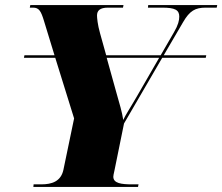

<svg xmlns="http://www.w3.org/2000/svg" viewBox="-20 -734 873 754"><path d="M111 0H522L524 -10H499C457 -10 425 -14 425 -40C425 -44 426 -49 430 -67L467 -249L617 -507H788L790 -517H623L699 -647C725 -692 747 -704 788 -704H831L833 -714H562L561 -704H617C667 -704 684 -695 684 -669C684 -654 680 -636 663 -607L611 -517H397L373 -603C363 -638 361 -665 361 -673C361 -692 372 -704 404 -704H463L465 -714H99L97 -704H110C133 -704 141 -691 153 -651L194 -517H76L74 -507H197L271 -269L229 -67C219 -21 183 -10 142 -10H112ZM436 -374 399 -507H605L519 -358C489 -306 473 -283 464 -263C459 -296 450 -324 436 -374Z"/></svg>

Font: Noto Serif Display Black
Style: Italic
Weight: 900
Italic angle: -12°
Designer: Monotype Design Team
Foundry: Monotype Imaging Inc.
Version: Version 2.009